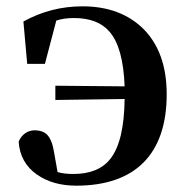

<svg xmlns="http://www.w3.org/2000/svg" viewBox="-20 -571 587 607"><path d="M221 16C408 16 507 -84 507 -273C507 -362 482 -431 433 -480C385 -527 321 -551 241 -551C174 -551 112 -535 54 -503L66 -369H122L158 -506C173 -511 192 -514 213 -514C264 -514 301 -500 326 -471C355 -438 371 -380 374 -298L155 -300V-255L374 -258C373 -169 358 -106 329 -69C304 -37 265 -21 212 -21C192 -21 175 -23 162 -27L151 -89C147 -115 140 -133 130 -144C121 -154 107 -159 89 -159C68 -159 48 -146 39 -123C42 -79 61 -44 97 -19C130 4 171 16 221 16Z"/></svg>

Font: AllPunType Bold
Style: Regular
Weight: 700
Version: 1.0